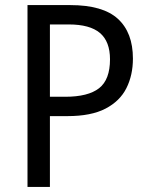

<svg xmlns="http://www.w3.org/2000/svg" viewBox="-20 -734 586 754"><path d="M256 -714Q384 -714 443 -660Q502 -606 502 -504Q502 -439 476.5 -388Q451 -337 394.5 -307.5Q338 -278 245 -278H176V0H88V-714ZM250 -638H176V-354H236Q326 -354 369 -387.5Q412 -421 412 -501Q412 -571 372.5 -604.5Q333 -638 250 -638Z"/></svg>

Font: Noto Sans Myanmar SemiCondensed
Style: Regular
Weight: 400
Width: 4
Designer: Monotype Design Team
Foundry: Monotype Imaging Inc.
Version: Version 2.107; ttfautohint (v1.8.4.7-5d5b)